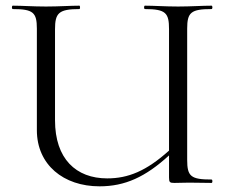

<svg xmlns="http://www.w3.org/2000/svg" viewBox="-20 -645 803 677"><path d="M726 -12C653 -12 640 -23 640 -81V-544C640 -601 653 -613 726 -613C730 -613 730 -625 726 -625C694 -625 652 -622 608 -622C563 -622 523 -625 491 -625C487 -625 487 -613 491 -613C565 -613 576 -599 576 -542V-114C496 -42 432 -16 358 -16C248 -16 174 -85 174 -221V-542C174 -599 187 -613 260 -613C263 -613 263 -625 260 -625C229 -625 188 -622 142 -622C97 -622 57 -625 25 -625C21 -625 21 -613 25 -613C97 -613 110 -601 110 -544V-186C110 -64 204 12 331 12C421 12 493 -21 576 -97V-19C576 -2 579 0 595 0C613 0 626 -1 647 -1C676 -1 700 0 726 0C730 0 730 -12 726 -12Z"/></svg>

Font: Cormorant SC
Style: Regular
Weight: 400
Designer: Christian Thalmann (Catharsis Fonts)
Version: Version 1.000;PS 001.000;hotconv 1.0.70;makeotf.lib2.5.58329